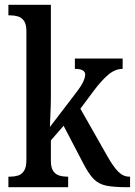

<svg xmlns="http://www.w3.org/2000/svg" viewBox="-20 -780 562 800"><path d="M15 0V-44H24Q40 -44 55 -48.5Q70 -53 80 -68Q90 -83 90 -114V-650Q90 -679 80 -693Q70 -707 55 -711.5Q40 -716 24 -716H15V-760H192V-375Q192 -362 191.5 -342Q191 -322 190 -301.5Q189 -281 188.5 -267Q188 -253 188 -251L295 -391Q319 -422 327 -440Q335 -458 335 -469Q335 -493 292 -493V-536H491V-493Q460 -493 431.5 -469Q403 -445 370 -401L315 -327L428 -128Q451 -87 472 -65.5Q493 -44 518 -44H522V0H509Q454 0 422.5 -6.5Q391 -13 370 -34.5Q349 -56 326 -101L245 -256L192 -195V-110Q192 -81 202 -67Q212 -53 227 -48.5Q242 -44 258 -44H264V0Z"/></svg>

Font: Noto Serif Tamil Condensed Medium
Style: Italic
Weight: 500
Width: 3
Italic angle: -12°
Designer: Indian Type Foundry, Tom Grace, and the Monotype Design Team
Foundry: Monotype Imaging Inc.
Version: Version 2.003; ttfautohint (v1.8.4.7-5d5b)